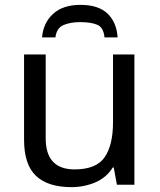

<svg xmlns="http://www.w3.org/2000/svg" viewBox="-20 -760 658 790"><path d="M533 -536V0H461L448 -71H444Q418 -29 372 -9.5Q326 10 274 10Q177 10 128 -36.5Q79 -83 79 -185V-536H168V-191Q168 -63 287 -63Q376 -63 410.5 -113Q445 -163 445 -257V-536ZM311 -740Q385 -740 422.5 -704Q460 -668 464 -606H410Q406 -647 380.5 -658Q355 -669 309 -669Q270 -669 241.5 -657Q213 -645 208 -606H153Q158 -666 198.5 -703Q239 -740 311 -740Z"/></svg>

Font: Noto Sans IKEA
Style: Regular
Weight: 400
Designer: Monotype Design Team
Foundry: Monotype Imaging Inc.
Version: Version 2.001